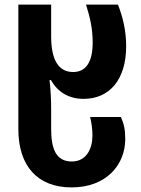

<svg xmlns="http://www.w3.org/2000/svg" viewBox="-20 -567 614 837"><path d="M292 250C444 250 526 151 526 39C526 -3 520 -28 507 -57H373C379 -30 383 -7 383 24C383 81 357 137 293 137C226 137 203 85 203 -5V-88C203 -134 201 -172 196 -218H202C230 -168 278 -136 344 -136C457 -136 530 -219 530 -366C530 -434 515 -495 494 -547H355C373 -489 384 -442 384 -381C384 -299 356 -253 299 -253C237 -253 203 -303 203 -408V-547H60V-4C60 156 143 250 292 250Z"/></svg>

Font: Noto Sans Georgian SemiCondensed Bold
Style: Regular
Weight: 700
Width: 4
Designer: Monotype Design Team, Akaki Razmadze
Foundry: Google LLC
Version: Version 2.005